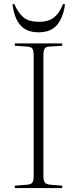

<svg xmlns="http://www.w3.org/2000/svg" viewBox="-20 -949 389 969"><path d="M55 0V-12L119 -17Q138 -19 144 -28.5Q150 -38 150 -63V-666Q150 -693 143.5 -703Q137 -713 117 -714L55 -718V-730H294V-718L230 -714Q211 -713 205 -703.5Q199 -694 199 -666V-62Q199 -38 206 -28.5Q213 -19 232 -17L294 -12V0ZM175 -786Q114 -786 83 -821.5Q52 -857 43 -927L52 -929Q72 -883 99 -861Q126 -839 176 -839Q227 -839 254.5 -862.5Q282 -886 298 -929L308 -927Q300 -863 269 -824.5Q238 -786 175 -786Z"/></svg>

Font: Display Extralight
Style: Regular
Weight: 200
Designer: Latin by Veronika Burian and Jose Scaglione. Greek by Irene Vlachou. Cyrillic by Vera Evstafieva.
Foundry: TypeTogether
Version: Version 3.002